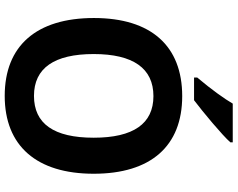

<svg xmlns="http://www.w3.org/2000/svg" viewBox="-114 -858 983 794"><g transform="rotate(90 377.0 -461.5)"><path d="M301 -773H395C444 -810 540 -890 569 -923V-933H409C390 -900 351 -845 301 -786ZM377 10C584 10 699 -122 699 -358C699 -594 585 -724 378 -724C171 -724 55 -596 55 -359C55 -121 170 10 377 10ZM377 -111C262 -111 204 -195 204 -358C204 -521 263 -605 378 -605C492 -605 550 -522 550 -358C550 -193 492 -111 377 -111Z"/></g></svg>

Font: Kathrein 75 Bold
Style: Regular
Weight: 700
Designer: Lazydogs Typefoundry, based on Open Sans by Ascender Corporation
Foundry: Lazydogs Typefoundry
Version: Version 1.003;PS 001.003;hotconv 1.0.88;makeotf.lib2.5.64775